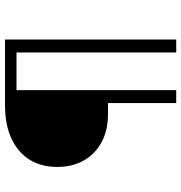

<svg xmlns="http://www.w3.org/2000/svg" viewBox="2 -742 740 785"><g transform="rotate(-90 372.5 -350.0)"><path d="M343 0V-314L367 -279H298Q231 -279 182.5 -305.5Q134 -332 108 -378.5Q82 -425 82 -486Q82 -552 111.5 -599.5Q141 -647 197.5 -673.5Q254 -700 335 -700H603V0H550V-680L578 -653H349L396 -681V0Z"/></g></svg>

Font: Lexend Exa ExtraLight
Style: Regular
Weight: 250
Designer: Bonnie Shaver-Troup, Thomas Jockin
Foundry: Lexend
Version: Version 1.007